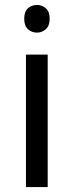

<svg xmlns="http://www.w3.org/2000/svg" viewBox="-20 -757 298 777"><path d="M173 -536V0H85V-536ZM130 -737Q150 -737 165.5 -723.5Q181 -710 181 -681Q181 -653 165.5 -639Q150 -625 130 -625Q108 -625 93 -639Q78 -653 78 -681Q78 -710 93 -723.5Q108 -737 130 -737Z"/></svg>

Font: Noto Sans Sora Sompeng
Style: Regular
Weight: 400
Designer: Monotype Design Team. David Williams.
Foundry: Monotype Imaging Inc.
Version: Version 2.101